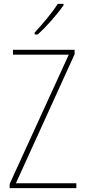

<svg xmlns="http://www.w3.org/2000/svg" viewBox="-20 -971 440 991"><path d="M308 -944V-951H278C246 -901 204 -852 159 -803V-793H175C218 -832 275 -896 308 -944ZM374 0V-25H62L365 -691V-714H47V-689H335L30 -22V0Z"/></svg>

Font: Noto Sans Lao Condensed Thin
Style: Regular
Weight: 100
Width: 3
Designer: Monotype Design Team
Foundry: Monotype Imaging Inc.
Version: Version 2.003